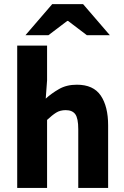

<svg xmlns="http://www.w3.org/2000/svg" viewBox="-20 -925 611 945"><path d="M64.7 0V-700.6H211.7V-529.4L205.1 -439.6Q233.4 -465.4 270.5 -486.7Q307.6 -508.1 358.3 -508.1Q439.7 -508.1 475.9 -454.6Q512.2 -401 512.2 -308V0H365.2V-289.2Q365.2 -342.8 350.5 -362.9Q335.9 -382.9 303.5 -382.9Q275.8 -382.9 256.1 -370.4Q236.4 -358 211.7 -334.7V0ZM105.3 -751.8 237 -904.7H388.9L520.6 -751.8H407.5L315 -822H311L218.4 -751.8Z"/></svg>

Font: Source Sans 3
Style: Regular
Weight: 200
Designer: Paul D. Hunt
Foundry: Adobe
Version: Version 3.046;hotconv 1.0.118;makeotfexe 2.5.65603